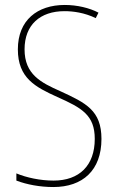

<svg xmlns="http://www.w3.org/2000/svg" viewBox="-20 -744 475 774"><path d="M389 -184C389 -299 326 -329 224 -376C145 -411 79 -444 79 -545C79 -644 142 -699 240 -699C275 -699 320 -693 366 -671L377 -693C341 -712 291 -724 241 -724C131 -724 52 -663 52 -545C52 -429 123 -393 211 -353C310 -309 362 -280 362 -184C362 -77 300 -16 196 -16C142 -16 87 -28 46 -45V-16C88 0 141 10 195 10C313 10 389 -57 389 -184Z"/></svg>

Font: Noto Sans Devanagari Condensed Thin
Style: Regular
Weight: 100
Width: 3
Designer: Jelle Bosma - Monotype Design Team
Foundry: Monotype Imaging Inc.
Version: Version 2.004